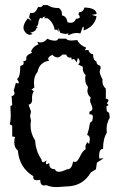

<svg xmlns="http://www.w3.org/2000/svg" viewBox="-20 -742 484 767"><path d="M207.5 5.4Q181.2 5.4 165.5 -2.4L156.2 -1Q140.6 -1 140.6 -23.4L126 -22Q112.8 -22 112.8 -33.7L113.3 -38.1Q57.1 -71.8 51.3 -140.6Q37.1 -152.3 37.1 -172.4Q37.1 -188 40.5 -194.8L28.8 -196.8V-239.7L18.6 -246.1Q22.9 -256.8 22.9 -282.7L21.5 -317.9L28.8 -322.3L26.4 -357.9Q38.1 -360.8 38.1 -369.1Q38.1 -375 34.7 -379.9L43.5 -411.1L51.8 -408.7Q55.2 -408.7 55.2 -411.6Q55.2 -415.5 47.9 -426.8Q61 -432.6 61 -479Q74.7 -481 74.7 -489.7L73.2 -497.6Q85.4 -497.6 85.4 -507.3L85 -511.7Q85 -522.5 107.9 -530.8L104 -537.1Q112.3 -557.1 133.8 -564.9L128.9 -575.2L140.1 -572.3Q158.2 -572.3 168.9 -587.4Q184.1 -579.6 199.7 -579.6Q210.4 -579.6 212.4 -587.4H244.1Q248.5 -580.1 266.1 -580.1L288.6 -582Q298.8 -561 324.2 -551.8L319.3 -541.5L333.5 -542.5Q334 -532.7 346.7 -525.9H351.6Q351.6 -502.4 365.2 -496.1Q365.2 -482.9 380.9 -479L382.3 -468.3Q378.4 -462.9 378.4 -456.5Q378.4 -444.8 389.6 -424.8L389.2 -417Q389.2 -399.9 402.8 -387.7V-348.1Q413.1 -345.7 413.1 -340.8Q413.1 -335.9 406.7 -329.6L413.6 -322.8L404.8 -316.4L406.7 -297.9L416 -290.5L418.5 -272Q405.8 -250.5 405.8 -226.6L406.7 -211.9Q391.6 -188 391.6 -146.5H389.2Q376 -146.5 376 -118.2L376.5 -108.9L394 -109.4L367.2 -92.3L363.3 -65.9L342.8 -53.2Q310.5 2.9 243.2 2.9ZM215.8 -55.7Q227.5 -55.7 247.6 -65.9H250Q266.6 -65.9 272 -96.2L278.3 -95.2Q285.6 -95.2 289.8 -100.6Q293.9 -106 297.9 -114Q301.8 -122.1 307.1 -130.9Q312.5 -139.6 322.3 -146.5L321.3 -154.8Q321.3 -165.5 330.1 -174.3L335.9 -166L338.9 -185.5Q338.9 -200.7 328.1 -202.6Q336.4 -228 339.4 -251L348.6 -258.8L351.1 -273.9Q351.1 -285.2 341.8 -285.2L337.4 -284.7V-295.9Q349.1 -299.3 349.1 -308.6Q349.1 -315.4 344.5 -324.7Q339.8 -334 339.8 -340.8Q339.8 -346.7 342.8 -352.1Q329.1 -362.8 329.1 -379.9L331.5 -395Q320.3 -407.7 320.3 -425.8Q320.3 -438.5 322.3 -441.9Q310.5 -452.1 310.5 -469.7L311 -475.1L292 -484.4Q298.3 -489.3 298.3 -496.1Q298.3 -502.9 291.5 -511.2L285.6 -492.2Q279.8 -506.3 272.9 -506.3L266.6 -503.4L264.6 -512.7L259.3 -511.7Q249 -511.7 244.1 -523.9H229Q219.2 -512.7 209.5 -512.7Q199.7 -512.7 189 -522.9Q172.4 -515.1 172.4 -507.3Q172.4 -502.9 176.8 -499.5Q137.7 -494.1 129.9 -454.6Q115.7 -439 115.7 -411.1L117.2 -392.6L105.5 -383.8L115.2 -377.9Q107.9 -366.7 107.9 -351.6L108.4 -343.8Q108.4 -326.7 94.2 -323.7L104 -295.9L100.1 -278.8L104 -260.3Q102.1 -256.3 102.1 -239.7Q102.1 -209 120.6 -180.2Q122.6 -138.2 146 -104.5Q146.5 -94.2 152.3 -94.2Q158.2 -94.2 166 -102.1L163.1 -90.3Q163.1 -85.9 166.5 -85.9L176.8 -90.3V-86.9Q176.8 -66.4 199.2 -65.9Q203.6 -55.7 215.8 -55.7ZM152.8 -721.7H170.4Q186.5 -710 211.4 -710H215.3Q227.5 -701.2 227.5 -687L227.1 -680.7Q246.6 -677.2 249.5 -652.8L261.7 -650.9Q277.8 -650.9 283.7 -667Q298.8 -667.5 298.8 -674.3Q298.8 -677.7 293.5 -684.6L295.4 -692.4Q314 -694.8 316.9 -711.9Q364.3 -710.9 366.2 -686L346.2 -682.6L365.7 -676.8Q358.9 -636.7 314 -620.1L314.5 -628.4Q314.5 -635.7 312.5 -635.7Q310.1 -635.7 301.3 -608.4L288.1 -610.4Q272.5 -610.4 256.3 -602.5H250.5L254.4 -608.4L241.2 -606.4L221.2 -610.4L212.4 -630.9L214.4 -613.3Q209.5 -624 203.6 -624L198.7 -622.1Q193.4 -652.3 170.4 -668.9L155.8 -669.4L162.1 -675.8L151.9 -673.8L148.9 -668L141.1 -670.9Q133.3 -661.6 133.3 -649.9L129.9 -639.2L124.5 -637.7L130.4 -633.3L124 -627Q124 -616.7 100.6 -611.3L110.8 -606.9Q104 -603 98.6 -603Q95.2 -603 90.8 -605.2Q86.4 -607.4 82.8 -611.3Q79.1 -615.2 76.4 -620.4Q73.7 -625.5 73.7 -631.8Q73.7 -647.5 91.3 -668.9L106.4 -658.2L96.2 -672.9L100.1 -690.4L106 -689.9Q114.7 -689.9 119.1 -693.8Q123.5 -697.8 126 -702.1Q128.4 -706.5 130.1 -710.4Q131.8 -714.4 135.7 -714.4L140.6 -713.4Q146 -713.4 152.8 -721.7Z"/></svg>

Font: Truetypewriter PolyglOTT
Style: Regular
Weight: 400
Designer: Sergey Beatoff a.k.a. Sam_T
Version: Version 3.76